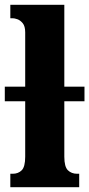

<svg xmlns="http://www.w3.org/2000/svg" viewBox="-27 -780 372 800"><path d="M16 0V-56H26Q49 -56 63.5 -70.5Q78 -85 78 -127V-358H-7V-419H78V-645Q78 -671 67.5 -683.5Q57 -696 45 -700Q33 -704 26 -704H16V-760H241V-419H325V-358H241V-127Q241 -85 256 -70.5Q271 -56 294 -56H303V0Z"/></svg>

Font: Noto Serif ExtraCondensed Black
Style: Regular
Weight: 900
Width: 2
Designer: Monotype Design Team
Foundry: Monotype Imaging Inc.
Version: Version 2.015; ttfautohint (v1.8.4.7-5d5b)